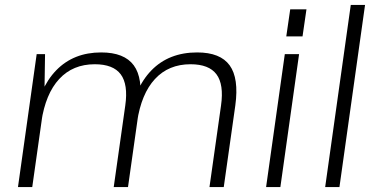

<svg xmlns="http://www.w3.org/2000/svg" viewBox="-20 -760 1528 780"><path d="M878 -332Q890 -417 859.5 -458Q829 -499 754 -499Q665 -499 609.5 -439Q554 -379 537 -265L496 -201L505 -265Q524 -401 595 -474Q666 -547 781 -547Q875 -547 913 -494.5Q951 -442 936 -332L889 0H831ZM129 -540H163L160 -346L111 0H53ZM489 -332Q501 -417 470.5 -458Q440 -499 365 -499Q276 -499 220.5 -439Q165 -379 148 -265L107 -201L117 -265Q138 -402 208.5 -474.5Q279 -547 391 -547Q485 -547 523.5 -494.5Q562 -442 547 -332L500 0H442Z M1195 -540 1119 0H1061L1137 -540ZM1225 -722 1209 -612H1143L1159 -722Z M1463 -740 1359 0H1301L1405 -740Z"/></svg>

Font: Pathway Extreme 8pt Thin 12pt
Style: Italic
Weight: 100
Italic angle: -8°
Version: Version 1.001;gftools[0.9.26]